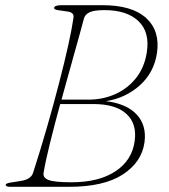

<svg xmlns="http://www.w3.org/2000/svg" viewBox="-20 -720 653 740"><path d="M218 -700H375.5Q489 -700 543.2 -650.5Q597.5 -601 585 -515.5Q573.5 -440 518.8 -391Q464 -342 388.5 -330Q469 -320 507.2 -278.2Q545.5 -236.5 537 -172Q526.5 -95 453.2 -47.5Q380 0 246.5 0H19Q2 0 2 -8Q2 -14.5 31.5 -18L62 -23Q99.5 -29 107.5 -54Q135.5 -140.5 161.2 -230Q187 -319.5 208.2 -401.8Q229.5 -484 243.8 -549Q258 -614 263 -650.5Q265 -662.5 259 -668Q253 -673.5 244.5 -675L206 -680.5Q188.5 -683 188.5 -688.5Q188.5 -700 218 -700ZM303.5 -648.5Q286.5 -584.5 263 -501.8Q239.5 -419 217 -336H320.5Q377 -336 424.8 -357.5Q472.5 -379 504.5 -419.5Q536.5 -460 545.5 -516.5Q558.5 -595.5 514 -638.2Q469.5 -681 383 -681Q342 -681 324.8 -672.5Q307.5 -664 303.5 -648.5ZM148 -54Q144.5 -35.5 166.5 -26.5Q188.5 -17.5 255.5 -17.5Q361 -17.5 425 -59.8Q489 -102 499 -176Q508.5 -243 467.2 -281Q426 -319 340 -319H212Q190 -238.5 172.5 -167.8Q155 -97 148 -54Z"/></svg>

Font: Fraunces 9pt S000 Thin
Style: Italic
Weight: 100
Italic angle: -16°
Version: Version 1.000; ttfautohint (v1.8.3)